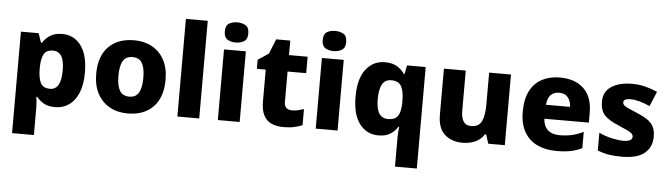

<svg xmlns="http://www.w3.org/2000/svg" viewBox="-56 -1009 5183 1489"><g transform="rotate(5 2535.5 -264.0)"><path d="M393 -560Q485 -560 539.5 -487Q594 -414 594 -276Q594 -182 567.5 -118.5Q541 -55 494.5 -22.5Q448 10 388 10Q329 10 295.5 -11Q262 -32 242 -57H235Q238 -38 240 -16.5Q242 5 242 29V240H72V-550H210L234 -479H242Q263 -512 299 -536Q335 -560 393 -560ZM333 -425Q283 -425 263.5 -392Q244 -359 242 -293V-277Q242 -204 261.5 -166Q281 -128 335 -128Q421 -128 421 -278Q421 -355 399 -390Q377 -425 333 -425Z M1222 -276Q1222 -138 1149.5 -64Q1077 10 951 10Q872 10 811.5 -23.5Q751 -57 716.5 -120.5Q682 -184 682 -276Q682 -413 754.5 -486.5Q827 -560 954 -560Q1032 -560 1092.5 -527Q1153 -494 1187.5 -430.5Q1222 -367 1222 -276ZM855 -276Q855 -200 877.5 -160.5Q900 -121 953 -121Q1004 -121 1026.5 -160.5Q1049 -200 1049 -276Q1049 -352 1026.5 -390.5Q1004 -429 952 -429Q900 -429 877.5 -390.5Q855 -352 855 -276Z M1508 0H1338V-760H1508Z M1738 -768Q1775 -768 1802.5 -752Q1830 -736 1830 -689Q1830 -644 1802.5 -627.5Q1775 -611 1738 -611Q1700 -611 1673.5 -627.5Q1647 -644 1647 -689Q1647 -736 1673.5 -752Q1700 -768 1738 -768ZM1823 -550V0H1653V-550Z M2218 -125Q2243 -125 2265 -130Q2287 -135 2311 -143V-18Q2283 -6 2248 2Q2213 10 2165 10Q2113 10 2073.5 -6.5Q2034 -23 2011.5 -63.5Q1989 -104 1989 -177V-422H1920V-493L2003 -548L2049 -663H2159V-550H2304V-422H2159V-183Q2159 -154 2175 -139.5Q2191 -125 2218 -125Z M2500 -768Q2537 -768 2564.5 -752Q2592 -736 2592 -689Q2592 -644 2564.5 -627.5Q2537 -611 2500 -611Q2462 -611 2435.5 -627.5Q2409 -644 2409 -689Q2409 -736 2435.5 -752Q2462 -768 2500 -768ZM2585 -550V0H2415V-550Z M3053 11Q3053 -30 3059 -71H3053Q3033 -37 2997 -13.5Q2961 10 2903 10Q2812 10 2756.5 -62.5Q2701 -135 2701 -274Q2701 -414 2757.5 -487Q2814 -560 2906 -560Q2964 -560 3001 -537Q3038 -514 3060 -481H3064L3078 -550H3223V240H3053ZM2968 -123Q3022 -123 3043.5 -155.5Q3065 -188 3066 -255V-275Q3066 -347 3045 -386Q3024 -425 2966 -425Q2919 -425 2896.5 -386Q2874 -347 2874 -272Q2874 -195 2897 -159Q2920 -123 2968 -123Z M3887 -550V0H3758L3736 -70H3726Q3700 -28 3655 -9Q3610 10 3559 10Q3474 10 3419.5 -38Q3365 -86 3365 -192V-550H3535V-239Q3535 -183 3553.5 -154Q3572 -125 3612 -125Q3673 -125 3695 -170Q3717 -215 3717 -300V-550Z M4268 -560Q4385 -560 4453 -496Q4521 -432 4521 -309V-231H4175Q4177 -177 4209.5 -145.5Q4242 -114 4303 -114Q4355 -114 4398.5 -124Q4442 -134 4488 -156V-30Q4447 -9 4401.5 0.5Q4356 10 4288 10Q4205 10 4140.5 -20Q4076 -50 4039.5 -112.5Q4003 -175 4003 -271Q4003 -369 4036 -433Q4069 -497 4129 -528.5Q4189 -560 4268 -560ZM4272 -442Q4233 -442 4207.5 -417.5Q4182 -393 4178 -340H4365Q4364 -383 4341 -412.5Q4318 -442 4272 -442Z M5032 -166Q5032 -85 4975.5 -37.5Q4919 10 4799 10Q4740 10 4696.5 3Q4653 -4 4609 -22V-160Q4657 -137 4709.5 -125.5Q4762 -114 4797 -114Q4835 -114 4852 -124Q4869 -134 4869 -152Q4869 -164 4860 -174Q4851 -184 4825.5 -196.5Q4800 -209 4751 -230Q4677 -260 4642.5 -296.5Q4608 -333 4608 -402Q4608 -480 4668.5 -520Q4729 -560 4830 -560Q4882 -560 4929.5 -548.5Q4977 -537 5027 -515L4979 -400Q4938 -418 4899 -429Q4860 -440 4829 -440Q4773 -440 4773 -411Q4773 -399 4781.5 -390Q4790 -381 4814 -369.5Q4838 -358 4885 -339Q4932 -320 4965 -298.5Q4998 -277 5015 -246Q5032 -215 5032 -166Z"/></g></svg>

Font: Noto Kufi Arabic ExtraBold
Style: Regular
Weight: 800
Designer: Monotype Design Team, David Williams, Khaled Hosny
Foundry: Google LLC
Version: Version 2.109; ttfautohint (v1.8.4.7-5d5b)